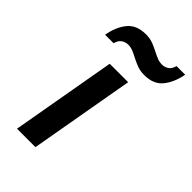

<svg xmlns="http://www.w3.org/2000/svg" viewBox="-220 -802 880 880"><g transform="rotate(45 220.0 -362.0)"><path d="M70 0 160 -511H279.5L189.5 0ZM308.5 -586Q281 -586 259.5 -594.5Q238 -603 221 -612Q207 -619.5 191.5 -626.2Q176 -633 158.5 -633Q140.5 -633 126 -622.8Q111.5 -612.5 106 -590H51Q61 -649 91.5 -686.5Q122 -724 181.5 -724Q209.5 -724 230.8 -715.5Q252 -707 270 -697.5Q284.5 -690 299.8 -683.8Q315 -677.5 332 -677.5Q350 -677.5 364.2 -687.5Q378.5 -697.5 384 -720H440Q429 -661 398.8 -623.5Q368.5 -586 308.5 -586Z"/></g></svg>

Font: Overpass
Style: Bold Italic
Weight: 700
Italic angle: -10°
Designer: Delve Withrington, Dave Bailey, Thomas Jockin
Foundry: Delve Fonts LLC
Version: Version 4.000; ttfautohint (v1.8.3)